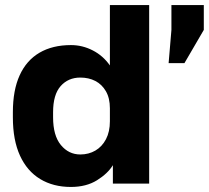

<svg xmlns="http://www.w3.org/2000/svg" viewBox="-20 -720 819 753"><path d="M257.8 13.2Q188.8 13.2 137.6 -17.8Q86.3 -48.8 58.4 -109.6Q30.5 -170.3 30.5 -260V-280Q30.5 -366.2 57.1 -424.7Q83.7 -483.2 134.8 -513.2Q186 -543.2 258.3 -543.2Q303.3 -543.2 343.8 -522.3Q384.3 -501.5 411 -463.3V-700H565V0H422.7V-72.2Q403 -39.7 360.7 -13.2Q318.5 13.2 257.8 13.2ZM295 -114.2Q327.8 -114.2 354.1 -129.5Q380.3 -144.8 395.7 -174.2Q411 -203.5 411 -244.5V-295.3Q411 -335.2 395.3 -362.2Q379.7 -389.2 353.8 -402.5Q328 -415.8 295 -415.8Q247.5 -415.8 217.8 -382.3Q188.2 -348.8 188.2 -280V-260Q188.2 -188.3 218.7 -151.3Q249.2 -114.2 295 -114.2ZM641.3 -472.3 652.3 -602.7V-700H779.3V-602.7L703.3 -472.3Z"/></svg>

Font: Golos Text
Style: Regular
Weight: 400
Designer: A.Korolkova, Vitaly Kuzmin
Foundry: ParaType Ltd
Version: Version 2.004